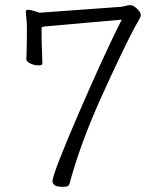

<svg xmlns="http://www.w3.org/2000/svg" viewBox="-20 -702 640 743"><path d="M141 -597V-561Q141 -535 143 -493L144 -455Q144 -453 140.5 -451Q137 -449 129 -449Q112 -449 97 -456.5Q82 -464 82 -473Q82 -489 83 -501L84 -562V-594Q84 -615 82 -632L80 -655Q80 -660 81.5 -662Q83 -664 88 -664Q96 -664 108.5 -660.5Q121 -657 131 -653H136L440 -675Q449 -675 463 -678.5Q477 -682 482 -682H485Q496 -682 510.5 -668Q525 -654 525 -643L524 -639Q521 -630 512.5 -616Q504 -602 500 -594Q452 -503 371.5 -325Q291 -147 249 9Q247 21 225 21Q198 21 190.5 14Q183 7 183 0Q183 -28 281.5 -256.5Q380 -485 451 -626L157 -600Q153 -600 141 -597Z"/></svg>

Font: JyunsaiKaai Light
Style: Regular
Weight: 300
Designer: Fontworks Inc.
Version: Version 0.030;April 7, 2024;FontCreator 14.0.0.2901 64-bit